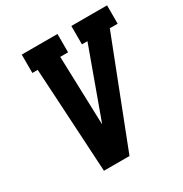

<svg xmlns="http://www.w3.org/2000/svg" viewBox="-170 -866 950 996"><g transform="rotate(-30 305.0 -367.5)"><path d="M167 0 139 -490 131 -625H99V-735H313V-625H266L278 -245Q278 -237 278.5 -229Q279 -221 279 -213Q282 -221 285 -229Q288 -237 291 -245L429 -625H396V-735H610V-625H563L320 0Z"/></g></svg>

Font: Iosevka Slab XBdEx
Style: Italic
Weight: 800
Width: 7
Italic angle: -9°
Monospace: yes
Designer: Belleve Invis
Foundry: Belleve Invis
Version: Version 11.1.1; ttfautohint (v1.8.3)